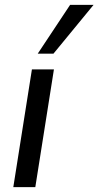

<svg xmlns="http://www.w3.org/2000/svg" viewBox="-20 -774 407 794"><path d="M35 0 112 -487H203L126 0ZM136 -552 270 -754H367L201 -552Z"/></svg>

Font: Nunito Sans 12pt ExtraLight 12pt Medium
Style: Italic
Weight: 500
Italic angle: -9°
Version: Version 3.101;gftools[0.9.27]